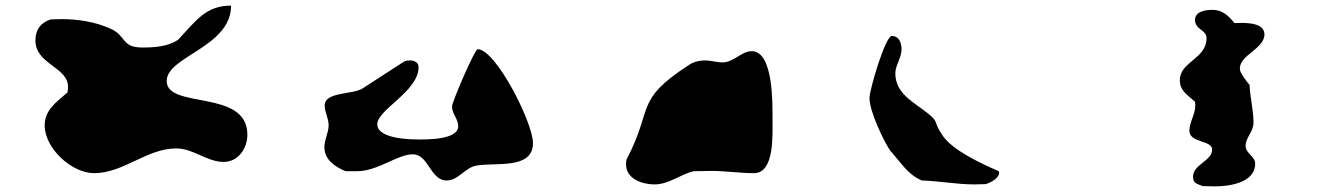

<svg xmlns="http://www.w3.org/2000/svg" viewBox="-20 -742 4782 683"><path d="M139 -296C139 -214 235 -126 315 -126C419 -126 502 -214 607 -214C668 -214 716 -166 776 -166C827 -166 860 -214 860 -263C860 -427 573 -352 573 -454C573 -542 802 -574 802 -722C712 -722 677 -668 613 -600C576 -576 529 -573 486 -573C411 -573 430 -615 373 -640C320 -664 258 -674 200 -674C194 -674 166 -673 160 -673C124 -661 106 -636 106 -598C106 -513 222 -504 222 -433C222 -430 221 -416 220 -413C179 -378 139 -350 139 -296Z M1449 -193C1505 -193 1510 -100 1569 -100C1611 -100 1634 -146 1675 -153C1742 -165 1876 -138 1876 -233C1876 -305 1744 -567 1679 -567C1669 -567 1588 -380 1588 -363C1588 -337 1610 -319 1610 -293C1610 -243 1493 -246 1465 -246C1440 -246 1322 -248 1322 -300C1322 -352 1469 -417 1469 -503C1469 -521 1453 -527 1438 -527C1422 -527 1420 -525 1402 -513C1389 -505 1282 -435 1269 -427C1234 -405 1135 -416 1135 -367C1135 -342 1149 -322 1149 -297C1149 -269 1134 -246 1134 -219C1134 -173 1172 -149 1209 -133H1249C1326 -133 1392 -193 1449 -193Z M2207 -157C2207 -106 2264 -86 2308 -86C2360 -86 2398 -121 2448 -133C2457 -133 2501 -134 2511 -134C2562 -134 2612 -126 2662 -126C2736 -126 2728 -263 2728 -321C2728 -370 2732 -560 2654 -560C2618 -560 2589 -520 2551 -520C2530 -520 2509 -527 2487 -527C2469 -527 2450 -523 2434 -513C2234 -384 2307 -361 2208 -173C2208 -171 2207 -159 2207 -157Z M3259 -100C3323 -98 3383 -86 3446 -86C3452 -86 3480 -87 3486 -87C3501 -91 3534 -107 3534 -127C3534 -128 3533 -132 3533 -133C3475 -158 3368 -207 3333 -260C3296 -315 3323 -305 3279 -340C3232 -378 3165 -408 3165 -481C3165 -511 3187 -535 3187 -567C3187 -589 3179 -614 3152 -614C3130 -614 3073 -424 3073 -393C3073 -347 3121 -245 3146 -207C3184 -165 3209 -121 3259 -100Z M4224 -113C4224 -91 4236 -89 4258 -80C4264 -80 4295 -79 4301 -79C4349 -79 4445 -90 4445 -160C4445 -186 4411 -196 4411 -223C4411 -254 4439 -272 4439 -306C4439 -351 4427 -394 4425 -440C4417 -449 4393 -480 4391 -493C4384 -546 4478 -566 4478 -620C4478 -668 4392 -660 4371 -660C4350 -687 4327 -707 4293 -707C4270 -707 4231 -702 4231 -671C4231 -636 4272 -637 4272 -606C4272 -532 4177 -523 4177 -457C4177 -420 4201 -407 4231 -380C4231 -378 4232 -369 4232 -367C4232 -335 4211 -307 4211 -277C4211 -233 4292 -244 4292 -210C4292 -169 4224 -158 4224 -113Z"/></svg>

Font: CISF Camouflage Kit
Style: Ste
Weight: 400
Designer: Robert Jablonski, Jasper
Foundry: Cannot Into Space Fonts
Version: Version 1.27